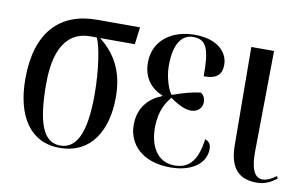

<svg xmlns="http://www.w3.org/2000/svg" viewBox="-63 -662 1259 790"><g transform="rotate(10 566.5 -267.5)"><path d="M224 10C355 10 417 -95 417 -235C417 -341 379 -410 311 -464H456L465 -536H285C132 -536 37 -442 37 -246C37 -89 103 10 224 10ZM226 0C154 0 125 -78 125 -242C125 -411 192 -464 269 -464H297C313 -432 329 -335 329 -230C329 -67 292 0 226 0Z M687 10C781 10 834 -35 834 -92C834 -111 826 -124 809 -129C796 -28 755 -1 703 -1C626 -1 597 -71 597 -139C597 -215 624 -249 642 -273C687 -242 710 -235 731 -235C758 -235 777 -254 777 -277C777 -299 766 -311 758 -315C724 -311 690 -302 642 -285C631 -293 609 -347 609 -401C609 -499 644 -535 688 -535C745 -535 758 -495 758 -383C817 -383 833 -407 833 -445C833 -488 798 -545 692 -545C604 -545 522 -497 522 -399C522 -336 556 -295 604 -276V-273C554 -254 509 -212 509 -137C509 -54 572 10 687 10Z M1048 10C1081 10 1108 -3 1131 -22L1126 -31C1110 -19 1090 -7 1069 -7C1032 -7 1019 -53 1020 -119L1025 -536H930L933 -125C934 -30 974 10 1048 10Z"/></g></svg>

Font: Noto Serif Display ExtraCondensed
Style: Regular
Weight: 400
Width: 2
Designer: Monotype Design Team
Foundry: Monotype Imaging Inc.
Version: Version 2.009